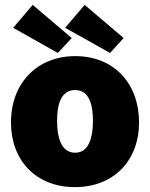

<svg xmlns="http://www.w3.org/2000/svg" viewBox="-20 -757 615 787"><path d="M114 -737 34 -643 217 -540 274 -601ZM327 -737 247 -643 431 -540 487 -601ZM287 10C448 10 550 -101 550 -255C550 -412 450 -527 288 -527C134 -527 25 -418 25 -255C25 -100 127 10 287 10ZM288 -131C225 -131 214 -207 214 -262C214 -318 225 -388 288 -388C350 -388 361 -318 361 -262C361 -207 350 -131 288 -131Z"/></svg>

Font: United Sans Black
Style: Regular
Weight: 900
Designer: Pablo Impallari, Rodrigo Fuenzalida (Modified by Dan O. Williams)
Version: Version 1.000;PS 001.000;hotconv 1.0.88;makeotf.lib2.5.64775